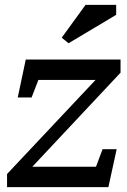

<svg xmlns="http://www.w3.org/2000/svg" viewBox="-20 -770 523 790"><path d="M373 -441 9 -54V0H426L460 -156H402L375 -84H113L476 -471V-525H86L53 -369H110L138 -441ZM332 -750 234 -615 262 -592 458 -709V-750Z"/></svg>

Font: PT Serif Caption
Style: Italic
Weight: 400
Italic angle: -12°
Designer: A.Korolkova, O.Umpeleva, V.Yefimov
Foundry: ParaType Ltd
Version: Version 1.000W OFL